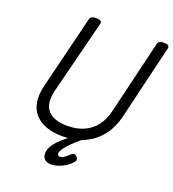

<svg xmlns="http://www.w3.org/2000/svg" viewBox="-193 -1034 1280 1423"><g transform="rotate(20 447.5 -323.0)"><path d="M383 19Q308 19 252 -1.5Q196 -22 162 -61Q128 -100 119 -158Q110 -216 129 -290L270 -863Q274 -877 285 -883.5Q296 -890 320 -890Q343 -890 354 -883Q365 -876 361 -861L215 -282Q196 -206 212.5 -158.5Q229 -111 274.5 -88.5Q320 -66 388 -66Q464 -66 520 -91.5Q576 -117 613 -165Q650 -213 666 -282L805 -863Q809 -877 820 -883.5Q831 -890 854 -890Q901 -890 894 -861L754 -273Q731 -179 679.5 -114Q628 -49 553 -15Q478 19 383 19ZM372 244Q341 244 323 227.5Q305 211 305 181Q305 157 317.5 132Q330 107 354 81Q378 55 412.5 27.5Q447 0 491 -33L552 -31V-26Q518 2 489.5 27.5Q461 53 440.5 75.5Q420 98 408.5 116.5Q397 135 397 148Q397 158 402 163Q407 168 415 168Q433 168 450 155.5Q467 143 492 120Q497 115 507.5 113Q518 111 530 122Q539 130 541.5 140Q544 150 538 159Q519 185 490.5 204Q462 223 430.5 233.5Q399 244 372 244Z"/></g></svg>

Font: Playwrite IS
Style: Regular
Weight: 400
Designer: Veronika Burian, José Scaglione
Foundry: TypeTogether
Version: Version 1.002